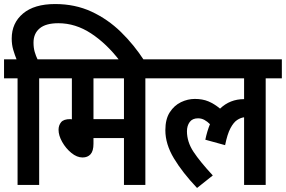

<svg xmlns="http://www.w3.org/2000/svg" viewBox="-20 -916 1416 951"><path d="M67 -528H0V-622H62Q53 -644 45.5 -669.5Q38 -695 38 -725Q38 -802 94 -849Q150 -896 253 -896Q352 -896 433 -858.5Q514 -821 579 -757.5Q644 -694 695 -615H573Q508 -700 431 -750.5Q354 -801 269 -801Q207 -801 176.5 -775.5Q146 -750 146 -705Q146 -679 152 -658.5Q158 -638 166 -622H254V-528H174V0H67Z M700 -528V0H594V-232H443V-204Q443 -168 428.5 -152Q414 -136 389 -136Q361 -136 333.5 -158.5Q306 -181 288 -213Q270 -245 270 -273Q270 -295 282.5 -310.5Q295 -326 328 -326L336 -325V-528H241V-622H780V-528ZM594 -528H443V-326H594Z M767 -528V-622H1376V-528H1296V0H1189V-335Q1172 -333 1154.5 -321.5Q1137 -310 1121.5 -281Q1106 -252 1095 -197L997 -224Q1006 -267 1020 -301Q1007 -314 992.5 -322Q978 -330 961 -330Q933 -330 919.5 -311.5Q906 -293 906 -266Q906 -213 938.5 -164Q971 -115 1034 -47L956 15Q884 -61 841.5 -131.5Q799 -202 799 -271Q799 -326 821 -360Q843 -394 876.5 -410Q910 -426 945 -426Q983 -426 1012 -414Q1041 -402 1070 -378Q1119 -425 1189 -425V-528Z"/></svg>

Font: Noto Sans Condensed SemiBold
Style: Regular
Weight: 600
Width: 3
Designer: Monotype Design Team
Foundry: Monotype Imaging Inc.
Version: Version 2.013; ttfautohint (v1.8.4.7-5d5b)